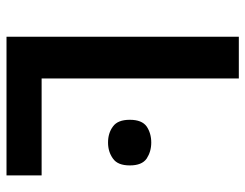

<svg xmlns="http://www.w3.org/2000/svg" viewBox="-102 -652 754 590"><g transform="rotate(90 275.0 -357.0)"><path d="M519 0V-107.9H221.2V-713.9H92.8V0ZM418 -444.8C398.9 -444.8 382.3 -439.9 368.7 -430.7C355 -420.9 348.1 -403.8 348.1 -378.9C348.1 -354 355 -336.9 368.7 -327.1C382.3 -316.9 398.9 -312 418 -312C437 -312 453.1 -316.9 467.3 -327.1C481.4 -336.9 488.3 -354 488.3 -378.9C488.3 -403.8 481.4 -420.9 467.3 -430.7C453.1 -439.9 437 -444.8 418 -444.8Z"/></g></svg>

Font: Noto Reveo Sans
Style: Regular
Weight: 600
Designer: Monotype Design Team
Foundry: Monotype Imaging Inc.
Version: Version 2.007